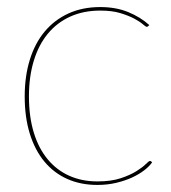

<svg xmlns="http://www.w3.org/2000/svg" viewBox="-20 -518 485 544"><path d="M400 -444Q398 -442 396 -442Q393 -442 384.8 -449.2Q376.5 -456.5 360.8 -465Q345 -473.5 321.2 -480.8Q297.5 -488 264 -488Q216.5 -488 179 -471Q141.5 -454 115.5 -422.5Q89.5 -391 75.8 -346Q62 -301 62 -245Q62 -187 75.8 -142.2Q89.5 -97.5 115 -66.8Q140.5 -36 176.2 -20Q212 -4 256 -4Q295 -4 322 -13Q349 -22 366.5 -33Q384 -44 393 -53Q402 -62 405 -62Q407 -62 409 -60L411 -58Q403.5 -47 389 -35.8Q374.5 -24.5 354.5 -15.2Q334.5 -6 309.5 0Q284.5 6 256 6Q208.5 6 170.5 -11Q132.5 -28 105.8 -60.2Q79 -92.5 64.5 -139Q50 -185.5 50 -245Q50 -302 64.5 -348.8Q79 -395.5 106.5 -428.5Q134 -461.5 173.8 -479.8Q213.5 -498 264 -498Q308.5 -498 343.2 -483.8Q378 -469.5 403 -447Z"/></svg>

Font: Lato Hairline
Style: Regular
Weight: 250
Designer: Lukasz Dziedzic
Foundry: Lukasz Dziedzic
Version: Version 1.104; Western+Polish opensource